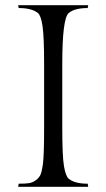

<svg xmlns="http://www.w3.org/2000/svg" viewBox="-20 -720 410 740"><path d="M220 -474V-226Q220 -119 226.5 -80Q233 -41 245 -31Q268 -12 318 -12L320 0H50L52 -12Q77 -12 91 -14Q105 -16 117.5 -25Q130 -34 135.5 -45.5Q141 -57 145 -84Q150 -119 150 -226V-474Q150 -578 144 -619Q138 -660 126 -670Q102 -689 52 -689L50 -700H320L318 -689Q268 -689 245 -670Q220 -649 220 -474Z"/></svg>

Font: Gilda Display
Style: Regular
Weight: 400
Designer: Eduardo Rodriguez Tunni
Foundry: Eduardo Rodriguez Tunni
Version: Version 1.001